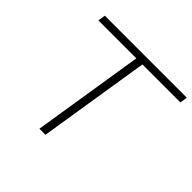

<svg xmlns="http://www.w3.org/2000/svg" viewBox="-170 -889 1073 1073"><g transform="rotate(45 366.0 -352.5)"><path d="M272 0 377 -661H77L84 -705H732L725 -661H425L320 0Z"/></g></svg>

Font: Nunito Sans 10pt SemiExpanded ExtraLight
Style: Italic
Weight: 250
Width: 6
Italic angle: -9°
Designer: Vernon Adams
Foundry: Vernon Adams
Version: Version 3.101;gftools[0.9.27]